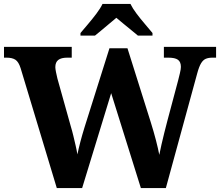

<svg xmlns="http://www.w3.org/2000/svg" viewBox="-21 -951 1113 971"><path d="M83.2 -606.4Q73.2 -638 57.2 -648.7Q41.2 -659.4 12.2 -659.4H-0.8V-714H341.8V-659.4H318.8Q288.8 -659.4 273.8 -647.9Q258.8 -636.4 258.8 -611.4Q258.8 -603.4 262.2 -586.1Q265.6 -568.8 269.2 -554.4L336.8 -312.8Q344 -289.2 350 -264Q356 -238.8 361.5 -215Q367 -191.2 370.4 -170.2Q377.2 -202.2 385.8 -235.1Q394.4 -268 406.4 -306.8L532.6 -707H623.6L741.4 -333Q756.4 -285.2 767.5 -242.5Q778.6 -199.8 784.6 -167.8Q789 -190.6 795.6 -219.7Q802.2 -248.8 810.1 -280.3Q818 -311.8 825.8 -341.4L879.8 -544Q884 -560.8 888.9 -581Q893.8 -601.2 893.8 -612.6Q893.8 -638.2 878.8 -648.8Q863.8 -659.4 830.8 -659.4H807.8V-714H1071.8V-659.4H1052.8Q1033.8 -659.4 1020 -653.7Q1006.2 -648 996 -631.2Q985.8 -614.4 976.8 -581.4L817.8 0H691.4L541.2 -479.8L394.4 0H266.2ZM386 -784Q402 -803 424.1 -829Q446.2 -855 466.6 -882Q487 -909 497.4 -931H638.8Q649.4 -909 669.7 -882Q690 -855 712.4 -829Q734.8 -803 750.2 -784V-771H676.4Q663.6 -782 643.5 -798.2Q623.4 -814.4 602.9 -831.4Q582.4 -848.4 567.4 -861Q552.4 -848.4 532.1 -831.4Q511.8 -814.4 492.5 -798.2Q473.2 -782 459.4 -771H386Z"/></svg>

Font: Noto Serif Hentaigana ExtraLight
Style: Regular
Weight: 200
Designer: Kazuhiro Yamada
Foundry: nipponia
Version: Version 1.000